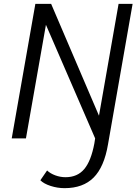

<svg xmlns="http://www.w3.org/2000/svg" viewBox="-20 -720 717 999"><path d="M164 -700H246L495 -118L597 -700H670L542 31Q522 149 467 204Q412 259 316 259Q279 259 243.5 247.5Q208 236 190 218L225 167Q242 183 268 192.5Q294 202 321 202Q383 202 418.5 159.5Q454 117 471 26L475 0L219 -591L115 0H41Z"/></svg>

Font: Sarabun Light
Style: Italic
Weight: 300
Italic angle: -10°
Designer: Suppakit Chalermlarp | Katatrad Co.,Ltd.
Foundry: Cadson Demak Co.,Ltd.
Version: Version 1.000; ttfautohint (v1.6)